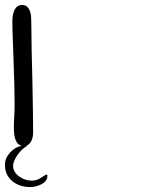

<svg xmlns="http://www.w3.org/2000/svg" viewBox="-20 -591 640 777"><path d="M172 120Q172 142 147 155Q125 166 102 166Q60 166 31 143Q0 118 0 76Q0 49 20.5 26.5Q41 4 68 -1Q36 -7 36 -75Q36 -83 36.5 -96.5Q37 -110 38 -127Q39 -144 39 -157Q39 -170 39 -178Q39 -206 38 -247Q37 -288 35 -343Q33 -398 31.5 -439Q30 -480 30 -508Q30 -530 38 -549Q48 -571 70 -571Q96 -571 104 -536Q107 -524 107 -479Q107 -444 108 -391.5Q109 -339 111 -267Q114 -125 114 -54Q114 -35 106 -19Q98 -5 87 -2Q88 -1 92 -1Q83 2 72.5 11.5Q62 21 53 33Q44 45 38.5 57.5Q33 70 33 80Q33 106 59 124Q81 140 109 140Q128 140 145 129Q162 117 170 115ZM96 0 92 -1Z"/></svg>

Font: Dongol
Style: Regular
Weight: 400
Designer: Abdo Mohamed and Ibrahim Hamdi
Foundry: Protype Foundry
Version: Version 1.000;hotconv 1.0.109;makeotfexe 2.5.65596